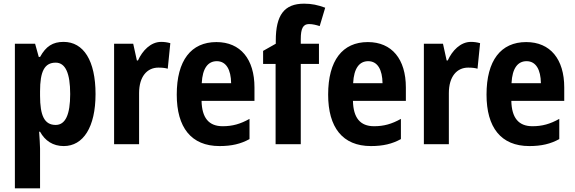

<svg xmlns="http://www.w3.org/2000/svg" viewBox="-20 -785 3127 1045"><path d="M326 -557C267 -557 230 -533 198 -475H191L171 -547H61V240H198V24C198 0 195 -32 193 -68H198C225 -19 268 10 327 10C433 10 500 -93 500 -273C500 -455 435 -557 326 -557ZM283 -444C336 -444 362 -387 362 -273C362 -161 336 -105 283 -105C221 -105 198 -157 198 -264V-288C198 -396 222 -444 283 -444Z M857 -557C800 -557 755 -509 731 -456H725L705 -547H601V0H737V-278C737 -369 781 -417 842 -417C864 -417 880 -415 893 -411L907 -550C890 -555 873 -557 857 -557Z M1158 -556C1020 -556 942 -456 942 -270C942 -92 1020 10 1175 10C1241 10 1291 -2 1338 -28V-138C1288 -110 1245 -98 1192 -98C1116 -98 1079 -144 1077 -236H1365V-309C1365 -463 1289 -556 1158 -556ZM1160 -452C1211 -452 1237 -406 1238 -332H1078C1082 -415 1113 -452 1160 -452Z M1716 -437V-547H1617V-572C1617 -631 1630 -654 1662 -654C1682 -654 1701 -649 1720 -643L1750 -743C1709 -758 1677 -765 1635 -765C1527 -765 1481 -703 1481 -564V-547L1412 -508V-437H1480V0H1617V-437Z M1982 -556C1844 -556 1766 -456 1766 -270C1766 -92 1844 10 1999 10C2065 10 2115 -2 2162 -28V-138C2112 -110 2069 -98 2016 -98C1940 -98 1903 -144 1901 -236H2189V-309C2189 -463 2113 -556 1982 -556ZM1984 -452C2035 -452 2061 -406 2062 -332H1902C1906 -415 1937 -452 1984 -452Z M2543 -557C2486 -557 2441 -509 2417 -456H2411L2391 -547H2287V0H2423V-278C2423 -369 2467 -417 2528 -417C2550 -417 2566 -415 2579 -411L2593 -550C2576 -555 2559 -557 2543 -557Z M2844 -556C2706 -556 2628 -456 2628 -270C2628 -92 2706 10 2861 10C2927 10 2977 -2 3024 -28V-138C2974 -110 2931 -98 2878 -98C2802 -98 2765 -144 2763 -236H3051V-309C3051 -463 2975 -556 2844 -556ZM2846 -452C2897 -452 2923 -406 2924 -332H2764C2768 -415 2799 -452 2846 -452Z"/></svg>

Font: Noto Sans Hebrew Condensed
Style: Bold
Weight: 700
Width: 3
Designer: Monotype Design Team
Foundry: Monotype Imaging Inc.
Version: Version 2.004